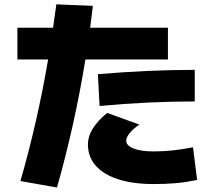

<svg xmlns="http://www.w3.org/2000/svg" viewBox="-20 -795 978 867"><path d="M197.3 -526.4H58.6V-669.9H219.7L234.4 -775.4L399.4 -768.6L387.2 -669.9H738.3V-526.4H365.7Q316.9 -228 237.3 51.8L72.3 22.5Q149.4 -246.1 197.3 -526.4ZM377 -142.6Q377 -178.7 398.2 -213.4Q419.4 -248 463.9 -285.2L609.4 -232.4Q581.5 -213.9 565.7 -194.1Q549.8 -174.3 549.8 -160.2Q549.8 -137.7 582.8 -124.5Q615.7 -111.3 672.9 -111.3Q715.8 -111.3 758.5 -115.7Q801.3 -120.1 851.6 -129.9L870.1 17.6Q817.9 28.3 773.2 32.2Q728.5 36.1 672.9 36.1Q581.5 36.1 514.9 14.9Q448.2 -6.3 412.6 -46.6Q377 -86.9 377 -142.6ZM859.4 -479.5V-336.9Q647.9 -336.9 429.7 -316.4L421.9 -460Q650.4 -479.5 859.4 -479.5Z"/></svg>

Font: Pretendard JP Black
Style: Regular
Weight: 900
Designer: Base glyphs from Inter by Rasmus Andersson; Hangeul glyphs from Noto Sans CJK(Source Han Sans) by Jang Soo-young and Kan
Foundry: Kil Hyung-jin
Version: Version 1.309